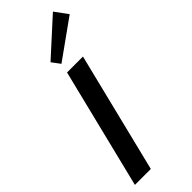

<svg xmlns="http://www.w3.org/2000/svg" viewBox="-361 -1184 1220 1220"><g transform="rotate(-45 249.5 -573.5)"><path d="M368.2 -810.1 168 0H24.9L225.1 -810.1ZM435.1 -1147 499 -1060.1 238.8 -874 196.8 -930.2Z"/></g></svg>

Font: Sinkin Sans 600 SemiBold Italic
Style: Regular
Weight: 600
Italic angle: -112°
Designer: Keith Bates
Foundry: K-Type
Version: Sinkin Sans (version 1.0)  by Keith Bates   •   © 2014   www